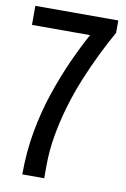

<svg xmlns="http://www.w3.org/2000/svg" viewBox="-80 -736 514 784"><g transform="rotate(10 177.0 -343.5)"><path d="M69 0Q69 -93 84.5 -179Q100 -265 126.5 -343Q153 -421 183 -487.5Q213 -554 243 -608H2V-687H346V-636Q320 -590 293.5 -536Q267 -482 243 -423.5Q219 -365 200.5 -302.5Q182 -240 171 -176.5Q160 -113 160 -49V0Z"/></g></svg>

Font: Archivo ExtraCondensed Medium
Style: Regular
Weight: 500
Width: 2
Designer: Hector Gatti
Foundry: Omnibus-Type
Version: Version 2.001